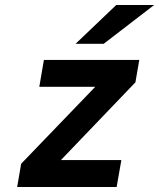

<svg xmlns="http://www.w3.org/2000/svg" viewBox="-20 -752 640 772"><path d="M49 0 65 -93.5 363 -403H138L156.5 -511H540L524.5 -421L225 -108.5H468L449 0ZM284 -576 447.5 -732H600L397 -576Z"/></svg>

Font: Overpass
Style: Bold Italic
Weight: 700
Italic angle: -10°
Designer: Delve Withrington, Dave Bailey, Thomas Jockin
Foundry: Delve Fonts LLC
Version: Version 4.000; ttfautohint (v1.8.3)